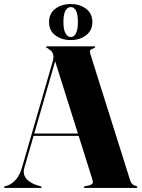

<svg xmlns="http://www.w3.org/2000/svg" viewBox="-29 -929 700 949"><path d="M134 -269H382.5L384.5 -257.5H131.5ZM176.5 -4Q176.5 -2.5 175.2 -1.2Q174 0 171.5 0H-4Q-6.5 0 -7.8 -1.2Q-9 -2.5 -9 -4Q-9 -6 -7 -7Q-5 -8 -3.5 -8.5L11 -13Q29.5 -20 48.8 -40.8Q68 -61.5 80 -102L231.5 -625Q238.5 -649 232.5 -663.5Q226.5 -678 212 -686.5Q205 -692 201.8 -693.2Q198.5 -694.5 198.5 -696Q198.5 -698.5 199.8 -699.2Q201 -700 204 -700H436Q438.5 -700 440 -699.2Q441.5 -698.5 441.5 -696Q441.5 -694.5 438.5 -692.5Q435.5 -690.5 428 -687.5Q418.5 -685 416.2 -679.5Q414 -674 418.5 -659L615 -35.5Q619 -24.5 626 -18.2Q633 -12 643 -10Q646.5 -8.5 648.2 -7.2Q650 -6 650 -4Q650 -2.5 648.5 -1.2Q647 0 644 0H390.5Q388 0 386.5 -1.2Q385 -2.5 385 -4Q385 -6 386.8 -6.8Q388.5 -7.5 392 -8.5L412.5 -13Q426 -17 428.8 -23.8Q431.5 -30.5 427 -44L241.5 -633L255.5 -667.5L91.5 -100Q85 -77.5 92.2 -60.5Q99.5 -43.5 116.8 -31.5Q134 -19.5 157.5 -12.5L171 -8.5Q174 -8 175.2 -7Q176.5 -6 176.5 -4ZM320.5 -731Q275.5 -731 244.5 -754.2Q213.5 -777.5 213.5 -820Q213.5 -862.5 244.5 -885.8Q275.5 -909 320.5 -909Q366.5 -909 397 -885.2Q427.5 -861.5 427.5 -820.5Q427.5 -779 397 -755Q366.5 -731 320.5 -731ZM321 -894Q305 -894 294.8 -876.8Q284.5 -859.5 284.5 -820Q284.5 -782 294.8 -764Q305 -746 321 -746Q337 -746 346.5 -764.2Q356 -782.5 356 -820.5Q356 -859 346.5 -876.5Q337 -894 321 -894Z"/></svg>

Font: Fraunces 120pt
Style: Bold
Weight: 700
Version: Version 1.000;[b76b70a41]